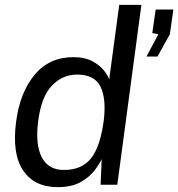

<svg xmlns="http://www.w3.org/2000/svg" viewBox="-20 -763 736 793"><path d="M218.5 10Q122 10 75.5 -59Q29 -128 46.5 -260.5Q62.5 -381.5 123 -454.2Q183.5 -527 283 -527Q329 -527 359.8 -511Q390.5 -495 408 -473.5Q425.5 -452 431 -435L472.5 -743H564L464.5 0H395.5L400 -106Q391 -86 370 -58.5Q349 -31 312.2 -10.5Q275.5 10 218.5 10ZM244 -61Q317.5 -61 355.8 -108.8Q394 -156.5 408.5 -265Q419.5 -355.5 395 -405.2Q370.5 -455 298.5 -455Q238.5 -455 194.8 -409.8Q151 -364.5 138 -265Q125 -168 152 -114.5Q179 -61 244 -61ZM585 -529.5 634 -621.5 609 -626.5 623 -723.5H696L681.5 -621.5L630.5 -529.5Z"/></svg>

Font: Public Sans
Style: Italic
Weight: 400
Italic angle: -8°
Designer: The Public Sans project authors (U.S. Web Design System). Libre Franklin designed by Pablo Impallari and Rodrigo Fuenzal
Version: Version 1.008; ttfautohint (v1.8.1) -l 8 -r 50 -G 200 -x 14 